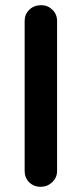

<svg xmlns="http://www.w3.org/2000/svg" viewBox="-20 -720 315 740"><path d="M137 0Q110 0 92.5 -17.5Q75 -35 75 -61V-639Q75 -665 93 -682.5Q111 -700 139 -700Q164 -700 182 -682.5Q200 -665 200 -639V-61Q200 -35 181 -17.5Q162 0 137 0Z"/></svg>

Font: Quicksand
Style: Bold
Weight: 700
Version: Version 3.000